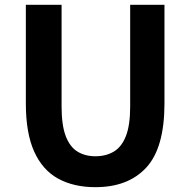

<svg xmlns="http://www.w3.org/2000/svg" viewBox="-20 -761 788 795"><path d="M375 14Q285 14 220.5 -21.5Q156 -57 121.5 -133.5Q87 -210 87 -333V-741H235V-320Q235 -243 252 -198Q269 -153 300.5 -133.5Q332 -114 375 -114Q419 -114 451.5 -133.5Q484 -153 501.5 -198Q519 -243 519 -320V-741H661V-333Q661 -149 586 -67.5Q511 14 375 14Z"/></svg>

Font: Chiron Sans HK TT
Style: Bold
Weight: 700
Designer: Ryoko NISHIZUKA 西塚涼子 (kana, bopomofo & ideographs); Paul D. Hunt (Latin, Greek & Cyrillic); Sandoll Communications 산돌커뮤니
Foundry: Adobe
Version: Version 2.022;hotconv 1.0.109;makeotfexe 2.5.65596